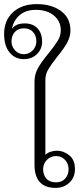

<svg xmlns="http://www.w3.org/2000/svg" viewBox="-54 -905 389 935"><path d="M114 -103V-507Q114 -544 131.5 -574.5Q149 -605 183 -646Q213 -683 227.5 -707Q242 -731 242 -758Q242 -801 209 -829Q176 -857 120 -857Q72 -857 42 -831.5Q12 -806 4 -764Q22 -791 66 -791Q106 -791 128.5 -767Q151 -743 151 -702Q151 -666 126 -641.5Q101 -617 62 -617Q19 -617 -7.5 -649.5Q-34 -682 -34 -740Q-34 -806 9.5 -845.5Q53 -885 125 -885Q198 -885 243.5 -851Q289 -817 289 -757Q289 -726 273 -697Q257 -668 225 -629Q195 -591 181 -567Q167 -543 167 -517V-151Q177 -161 192.5 -166Q208 -171 224 -171Q255 -171 283 -149Q311 -127 311 -81Q311 -41 284 -15.5Q257 10 217 10Q114 10 114 -103ZM123 -704Q123 -731 107 -749Q91 -767 62 -767Q34 -767 18 -749Q2 -731 2 -704Q2 -678 19.5 -659.5Q37 -641 62 -641Q87 -641 105 -659.5Q123 -678 123 -704ZM280 -81Q280 -108 262.5 -126.5Q245 -145 219 -145Q193 -145 174.5 -126.5Q156 -108 156 -81Q156 -53 172 -35Q188 -17 219 -17Q247 -17 263.5 -35.5Q280 -54 280 -81Z"/></svg>

Font: Taviraj ExtraLight
Style: Regular
Weight: 275
Designer: Katatrad Team
Foundry: CadsonDemak
Version: Version 1.001